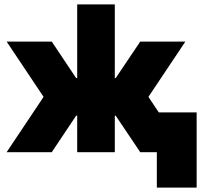

<svg xmlns="http://www.w3.org/2000/svg" viewBox="-20 -688 909 868"><path d="M10 -500 177 -250 10 0H214L381 -250L214 -500ZM818 -500H614L446 -250L614 0H818L651 -250ZM329 -668V-335H184V-165H329V0H499V-165H644V-335H499V-668ZM689 160H869V-180H689Z"/></svg>

Font: Unageo
Style: Black
Weight: 900
Designer: Richard Sepsi
Foundry: Richard Sepsi
Version: Version 2.000